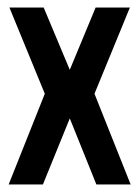

<svg xmlns="http://www.w3.org/2000/svg" viewBox="-20 -490 370 510"><path d="M236 0 139 -241 234 -470H325L231 -241L327 0ZM3 0 99 -241 5 -470H96L192 -241L94 0ZM134 -193V-278H200V-193Z"/></svg>

Font: Smooch Sans Thin
Style: Bold
Weight: 700
Version: Version 1.010